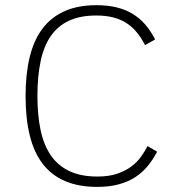

<svg xmlns="http://www.w3.org/2000/svg" viewBox="-20 -710 679 744"><path d="M588.9 -122.1Q573.2 -92.3 553 -67.4Q532.7 -42.5 505.4 -24.4Q478 -6.3 441.7 3.9Q405.3 14.2 356.9 14.2Q285.2 14.2 232.7 -8.1Q180.2 -30.3 146 -74.5Q111.8 -118.7 95.5 -184.6Q79.1 -250.5 79.1 -337.9Q79.1 -420.9 94.5 -486.3Q109.9 -551.8 143.1 -596.9Q176.3 -642.1 228.5 -666Q280.8 -689.9 354 -689.9Q396.5 -689.9 431.2 -681.6Q465.8 -673.3 493.7 -656.5Q521.5 -639.6 543 -614.7Q564.5 -589.8 581.1 -557.1L542 -535.2Q527.3 -564 509.5 -585.4Q491.7 -606.9 469 -621.3Q446.3 -635.7 417.7 -642.8Q389.2 -649.9 353 -649.9Q291 -649.9 247.8 -629.9Q204.6 -609.9 177.2 -570.8Q149.9 -531.7 137.5 -473.1Q125 -414.6 125 -337.9Q125 -265.1 137 -207.3Q148.9 -149.4 176.3 -109.1Q203.6 -68.8 248 -47.4Q292.5 -25.9 357.9 -25.9Q402.3 -25.9 434.3 -36.9Q466.3 -47.9 489 -64.9Q511.7 -82 526.6 -103Q541.5 -124 551.8 -144Z"/></svg>

Font: Clear Sans Thin
Style: Regular
Weight: 250
Foundry: Intel Corporation
Version: Version 1.00